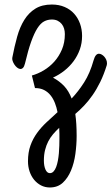

<svg xmlns="http://www.w3.org/2000/svg" viewBox="-20 -412 490 844"><path d="M103 296.9Q103 257.8 113.8 227.8Q124.5 197.8 142.6 172.9Q160.6 147.9 184.1 126Q207.5 104 232.9 81.1Q229 60.1 221.4 40.8Q213.9 21.5 202.1 6.8Q190.4 -7.8 173.6 -16.4Q156.7 -24.9 133.8 -24.9L120.1 -80.1Q146.5 -87.4 172.4 -102.8Q198.2 -118.2 218.8 -141.1Q239.3 -164.1 252.2 -194.3Q265.1 -224.6 265.1 -262.2Q265.1 -274.9 261.7 -286.4Q258.3 -297.9 251.2 -306.6Q244.1 -315.4 233.4 -320.8Q222.7 -326.2 208 -326.2Q189.5 -326.2 173.8 -317.9Q158.2 -309.6 144.3 -287.8Q130.4 -266.1 116.9 -228.5Q103.5 -190.9 89.8 -132.8Q86.4 -118.7 80.6 -113.3Q74.7 -107.9 68.1 -108.9Q61.5 -109.9 54.9 -115.2Q48.3 -120.6 43.2 -128.4Q38.1 -136.2 35.4 -144.5Q32.7 -152.8 34.2 -159.2Q43.5 -208 55.4 -250.7Q67.4 -293.5 86.9 -324.7Q106.4 -356 135.5 -374Q164.6 -392.1 208 -392.1Q239.3 -392.1 264.2 -381.3Q289.1 -370.6 305.9 -351.8Q322.8 -333 331.8 -307.9Q340.8 -282.7 340.8 -253.9Q340.8 -222.2 330.8 -194.3Q320.8 -166.5 303.5 -143.1Q286.1 -119.6 262.9 -101.3Q239.7 -83 212.9 -70.8Q241.7 -55.2 262 -33.7Q282.2 -12.2 294.9 21Q324.2 -9.8 349.9 -50Q375.5 -90.3 391.1 -146Q395.5 -161.6 401.4 -168.7Q407.2 -175.8 415 -175.8Q420.9 -175.8 427.2 -172.1Q433.6 -168.5 438.7 -162.6Q443.8 -156.7 447 -149.4Q450.2 -142.1 450.2 -134.8Q450.2 -133.8 450.2 -130.9Q450.2 -127.9 449.2 -125Q436.5 -84 420.7 -51.8Q404.8 -19.5 387 6.1Q369.1 31.7 349.9 52Q330.6 72.3 311 88.9Q316.9 129.9 316.9 185.1Q316.9 224.6 311.3 264.9Q305.7 305.2 292 337.9Q278.3 370.6 255.9 391.4Q233.4 412.1 199.2 412.1Q178.2 412.1 160.6 403.1Q143.1 394 130.1 378.4Q117.2 362.8 110.1 341.8Q103 320.8 103 296.9ZM241.2 199.2Q241.2 188.5 241.2 176Q241.2 163.6 240.2 149.9Q225.6 163.6 213.1 178.2Q200.7 192.9 191.9 210Q183.1 227.1 178 247.8Q172.9 268.6 172.9 293.9Q172.9 317.4 179.9 333.3Q187 349.1 199.2 349.1Q208.5 349.1 215.3 341.8Q222.2 334.5 226.8 322.3Q231.4 310.1 234.4 294.4Q237.3 278.8 238.8 262Q240.2 245.1 240.7 229Q241.2 212.9 241.2 199.2Z"/></svg>

Font: Grand Hotel
Style: Regular
Weight: 400
Designer: Brian J. Bonislawsky & Jim Lyles for Astigmatic (AOETI)
Foundry: Astigmatic (AOETI)
Version: Version 001.000